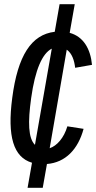

<svg xmlns="http://www.w3.org/2000/svg" viewBox="-20 -740 457 912"><path d="M183 152 203 39C291 32 351 -31 377 -128L300 -140C284 -85 250 -47 216 -36L297 -504C322 -487 333 -453 337 -418L417 -432C410 -507 377 -566 311 -584L335 -720H263L240 -589C129 -576 64 -476 38 -274C14 -92 44 7 132 33L111 152ZM128 -274C147 -410 181 -486 226 -509L146 -52C114 -84 112 -159 128 -274Z"/></svg>

Font: Smiley Sans Oblique
Style: Regular
Weight: 400
Italic angle: -8°
Designer: oooooohmygosh, Nagisa Chen, Janine Sui, Heda Shi, Jian Li
Foundry: atelierAnchor
Version: Version 2.0.1